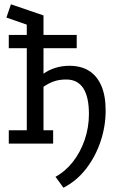

<svg xmlns="http://www.w3.org/2000/svg" viewBox="-20 -670 548 896"><path d="M276 206 239 155Q285 130 320 85.5Q355 41 375 -17Q395 -75 395 -138Q395 -218 368.5 -258.5Q342 -299 289 -299Q255 -299 229.5 -289.5Q204 -280 183 -265V-62H228V0H21V-62H105V-445H21V-507H105V-555L10 -588L31 -650L183 -598V-507H338V-445H183V-326Q206 -343 237.5 -353Q269 -363 304 -363Q358 -363 395.5 -339.5Q433 -316 453 -269.5Q473 -223 473 -154Q473 -80 449 -9Q425 62 381 118.5Q337 175 276 206Z"/></svg>

Font: Podkova
Style: Regular
Weight: 400
Designer: Ilya Yudin
Foundry: Cyreal (www.cyreal.org)
Version: Version 2.103